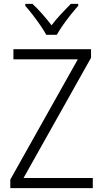

<svg xmlns="http://www.w3.org/2000/svg" viewBox="-20 -967 530 987"><path d="M457 0H33V-44L380 -662H49V-714H448V-670L101 -52H457ZM218 -788Q206 -810 187 -837.5Q168 -865 147.5 -891.5Q127 -918 110 -937V-947H147Q171 -925 197 -895.5Q223 -866 245 -837Q268 -867 293 -894Q318 -921 344 -947H382V-937Q364 -917 343 -890.5Q322 -864 303 -837Q284 -810 272 -788Z"/></svg>

Font: Noto Sans Tamil SemiCondensed Light
Style: Regular
Weight: 300
Width: 4
Designer: Jelle Bosma - Monotype Design Team
Foundry: Monotype Imaging Inc.
Version: Version 2.004; ttfautohint (v1.8.4.7-5d5b)